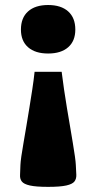

<svg xmlns="http://www.w3.org/2000/svg" viewBox="-20 -540 384 766"><path d="M60 158 61.5 118Q62 106 65.2 83.2Q68.5 60.5 73.8 30Q79 -0.5 85 -35.8Q91 -71 97 -108.5Q103 -146 108.8 -183.2Q114.5 -220.5 118 -253.5H226Q230 -220.5 235.5 -183.2Q241 -146 247.2 -108.5Q253.5 -71 259.5 -35.8Q265.5 -0.5 270.5 30Q275.5 60.5 278.8 83.2Q282 106 282.5 118L284.5 158Q285 173.5 277 184Q269 194.5 244.5 200Q220 205.5 172 205.5Q123.5 205.5 99.2 200Q75 194.5 67 184Q59 173.5 60 158ZM172 -326.5Q120.5 -326.5 92 -351.5Q63.5 -376.5 63.5 -422Q63.5 -469 92 -494.5Q120.5 -520 172 -520Q223.5 -520 252 -494.5Q280.5 -469 280.5 -422Q280.5 -376.5 252 -351.5Q223.5 -326.5 172 -326.5Z"/></svg>

Font: Newsreader 7pt
Style: Bold
Weight: 700
Designer: Hugues Gentile
Foundry: Production Type
Version: Version 1.003